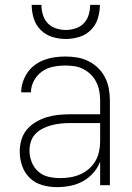

<svg xmlns="http://www.w3.org/2000/svg" viewBox="-20 -760 540 788"><path d="M214 8Q184 8 154.5 0Q125 -8 103 -29Q81 -50 71 -79Q61 -108 61 -138Q61 -163 68 -186.5Q75 -210 90.5 -228.5Q106 -247 127.5 -259.5Q149 -272 172 -279Q195 -286 219.5 -288.5Q244 -291 268 -291H391V-348Q391 -367 387.5 -386Q384 -405 375.5 -422.5Q367 -440 353.5 -453.5Q340 -467 323 -476Q306 -485 287 -488Q268 -491 248 -491Q223 -491 198 -486Q173 -481 152.5 -466.5Q132 -452 119.5 -429Q107 -406 107 -381H67Q67 -403 74 -424Q81 -445 93.5 -463Q106 -481 124 -494Q142 -507 162.5 -514.5Q183 -522 204.5 -525Q226 -528 248 -528Q273 -528 297 -524Q321 -520 343 -509Q365 -498 382.5 -481Q400 -464 411 -442.5Q422 -421 426.5 -396.5Q431 -372 431 -348V0H391V-96Q381 -71 362.5 -50Q344 -29 320 -16Q296 -3 269 2.5Q242 8 214 8ZM227 -29Q248 -29 269 -32.5Q290 -36 309.5 -44.5Q329 -53 345 -67Q361 -81 371.5 -99Q382 -117 386.5 -138Q391 -159 391 -180V-255H268Q249 -255 230 -253Q211 -251 193 -246.5Q175 -242 157.5 -233.5Q140 -225 126.5 -211.5Q113 -198 107 -179.5Q101 -161 101 -142Q101 -118 110 -95Q119 -72 137 -56Q155 -40 179 -34.5Q203 -29 227 -29ZM250 -600Q222 -600 194.5 -608.5Q167 -617 147 -637Q127 -657 118.5 -684.5Q110 -712 110 -740H150Q150 -720 156 -699.5Q162 -679 176 -664.5Q190 -650 210 -643.5Q230 -637 250 -637Q270 -637 290 -643.5Q310 -650 324 -664.5Q338 -679 344 -699.5Q350 -720 350 -740H390Q390 -712 381.5 -684.5Q373 -657 353 -637Q333 -617 305.5 -608.5Q278 -600 250 -600Z"/></svg>

Font: Iosevka SS04 Extralight
Style: Regular
Weight: 200
Monospace: yes
Designer: Belleve Invis
Foundry: Belleve Invis
Version: Version 19.0.0; ttfautohint (v1.8.4)